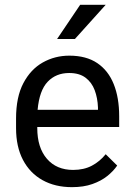

<svg xmlns="http://www.w3.org/2000/svg" viewBox="-20 -770 556 800"><path d="M420.4 -750 292 -607.4H217.8L314 -750ZM476.6 -240.7H135.3V-236.3Q135.3 -155.3 175.3 -108.6Q215.3 -62 284.7 -62Q329.6 -62 362.8 -79.6Q396 -97.2 420.4 -127.4L468.3 -80.1Q452.1 -56.6 426.8 -36.4Q401.4 -16.1 365 -3.2Q328.6 9.8 279.8 9.8Q209.5 9.8 157 -19.5Q104.5 -48.8 75.7 -103.8Q46.9 -158.7 46.9 -236.3V-276.4Q46.9 -365.7 77.4 -423.6Q107.9 -481.4 158.4 -509.8Q209 -538.1 268.6 -538.1Q339.4 -538.1 385.3 -507.1Q431.2 -476.1 453.9 -419.4Q476.6 -362.8 476.6 -285.6ZM268.1 -465.8Q213.4 -465.8 178.7 -429.4Q144 -393.1 136.7 -312.5H388.2V-322.3Q386.7 -361.8 374.5 -394.3Q362.3 -426.8 336.4 -446.3Q310.5 -465.8 268.1 -465.8Z"/></svg>

Font: Robert Sans Medium
Style: Regular
Weight: 500
Designer: Christian Robertson (extended by Adam Twardoch)
Foundry: Google
Version: Version 12.135;April 2, 2019;FontCreator 11.5.0.2425 64-bit;